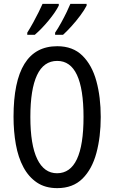

<svg xmlns="http://www.w3.org/2000/svg" viewBox="-20 -963 590 993"><path d="M501 -358Q501 -255 478.5 -171.5Q456 -88 406.5 -39Q357 10 276 10Q214 10 171 -19Q128 -48 101 -98.5Q74 -149 62 -216Q50 -283 50 -359Q50 -724 276 -724Q357 -724 406.5 -675Q456 -626 478.5 -543.5Q501 -461 501 -358ZM137 -358Q137 -214 172.5 -140.5Q208 -67 275 -67Q412 -67 412 -358Q412 -648 276 -648Q206 -648 171.5 -574.5Q137 -501 137 -358ZM428 -934Q417 -912 395.5 -883Q374 -854 349.5 -827Q325 -800 306 -783H265V-794Q280 -816 296 -845Q312 -874 325 -901Q338 -928 344 -943H428ZM284 -934Q267 -900 231.5 -857Q196 -814 160 -783H121V-794Q136 -818 151.5 -846Q167 -874 180 -900.5Q193 -927 200 -943H284Z"/></svg>

Font: Noto Sans Myanmar ExtraCondensed
Style: Regular
Weight: 400
Width: 2
Designer: Monotype Design Team
Foundry: Monotype Imaging Inc.
Version: Version 2.107; ttfautohint (v1.8.4.7-5d5b)